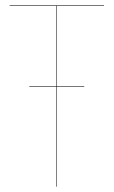

<svg xmlns="http://www.w3.org/2000/svg" viewBox="-20 -700 426 720"><path d="M370.1 -678.2H193.8V-376H295.9V-374H193.8V0H191.9V-374H89.8V-376H191.9V-678.2H16.1V-680.2H370.1Z"/></svg>

Font: Fira Sans Compressed Two
Style: Regular
Weight: 100
Width: 1
Designer: Carrois Corporate & Edenspiekermann AG
Foundry: Carrois Corporate GbR & Edenspiekermann AG
Version: Version 4.203;PS 004.203;hotconv 1.0.88;makeotf.lib2.5.64775